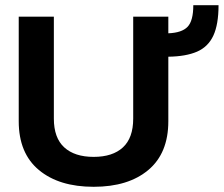

<svg xmlns="http://www.w3.org/2000/svg" viewBox="-20 -708 860 738"><path d="M340 10Q207 10 129.5 -54.5Q52 -119 52 -242V-644H187V-252Q187 -178 227 -141.5Q267 -105 340 -105Q413 -105 452.5 -141.5Q492 -178 492 -252V-644H627V-580Q679 -582 701 -605Q723 -628 723 -688H820Q820 -614 800 -571Q780 -528 737.5 -509.5Q695 -491 627 -490V-242Q627 -119 550 -54.5Q473 10 340 10Z"/></svg>

Font: Kanit Medium
Style: Regular
Weight: 500
Designer: Katatrad Team
Foundry: CadsonDemak
Version: Version 2.000; ttfautohint (v1.8.3)